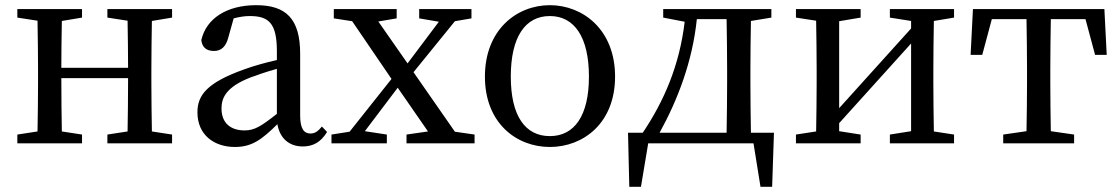

<svg xmlns="http://www.w3.org/2000/svg" viewBox="-20 -554 4324 742"><path d="M645 -486V-519H395V-486L473 -474C474 -420 475 -346 475 -292H217C217 -346 218 -419 219 -473L297 -486V-519H47V-486L125 -474C126 -418 127 -342 127 -289V-230C127 -177 126 -101 125 -46L47 -34V0H297V-34L219 -46C218 -101 217 -179 217 -252H475C475 -179 474 -100 473 -46L395 -34V0H645V-34L567 -46C566 -102 565 -177 565 -230V-289C565 -342 566 -418 567 -473Z M1050 -114C989 -66 964 -50 925 -50C874 -50 836 -76 836 -135C836 -175 853 -218 949 -255C973 -264 1011 -277 1050 -288ZM1224 -65C1210 -48 1198 -38 1180 -38C1155 -38 1140 -56 1140 -108V-346C1140 -482 1085 -534 970 -534C857 -534 777 -483 758 -399C761 -372 777 -357 807 -357C835 -357 853 -374 862 -408L883 -483C906 -489 926 -492 945 -492C1019 -492 1050 -464 1050 -356V-322C1006 -312 959 -299 924 -286C781 -235 743 -187 743 -120C743 -32 808 14 888 14C954 14 992 -15 1052 -74C1061 -21 1096 12 1150 12C1188 12 1219 -3 1244 -44Z M1738 -45 1578 -275 1738 -472 1802 -483V-519H1600V-483L1676 -470L1555 -309L1442 -471L1513 -483V-519H1270V-483L1341 -472L1493 -249L1331 -45L1261 -34V0H1475V-34L1390 -47L1517 -215L1634 -46L1551 -34V0H1814V-34Z M2105 14C2233 14 2357 -77 2357 -258C2357 -440 2232 -534 2105 -534C1977 -534 1854 -439 1854 -258C1854 -78 1976 14 2105 14ZM2105 -28C2009 -28 1954 -107 1954 -258C1954 -410 2009 -492 2105 -492C2200 -492 2256 -410 2256 -258C2256 -107 2200 -28 2105 -28Z M2529 -41C2599 -168 2656 -316 2673 -480H2788C2789 -424 2790 -344 2790 -289V-230C2790 -176 2789 -97 2788 -41ZM2882 -41C2881 -97 2880 -176 2880 -230V-289C2880 -342 2881 -418 2882 -473L2961 -486V-519H2543V-486L2626 -470C2606 -301 2546 -163 2464 -41H2407L2412 168H2457L2485 0H2892L2919 168H2964L2971 -41Z M3667 -486V-519H3419V-486L3501 -473V-444L3223 -136V-472L3306 -486V-519H3056V-486L3134 -474C3135 -418 3136 -342 3136 -289V-230C3136 -177 3135 -101 3134 -46L3056 -34V0H3306V-34L3223 -47V-78L3501 -386V-47L3419 -34V0H3667V-34L3589 -46C3588 -101 3587 -177 3587 -230V-289C3587 -342 3588 -418 3589 -473Z M4175 -480 4212 -342H4257L4248 -519H3740L3731 -342H3776L3813 -480H3947C3948 -424 3949 -344 3949 -289V-230C3949 -177 3948 -102 3947 -47L3857 -34V0H4131V-34L4041 -47C4040 -102 4039 -177 4039 -230V-289C4039 -344 4040 -424 4041 -480Z"/></svg>

Font: Noto Serif SC Medium
Style: Regular
Weight: 500
Designer: Ryoko NISHIZUKA 西塚涼子 (kana & ideographs); Frank Grießhammer (Latin, Greek & Cyrillic); Wenlong ZHANG 张文龙 (bopomofo); San
Foundry: Adobe Systems Incorporated
Version: Version 1.001;PS 1.001;hotconv 16.6.54;makeotf.lib2.5.65590